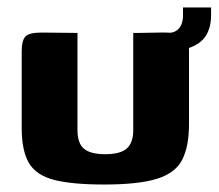

<svg xmlns="http://www.w3.org/2000/svg" viewBox="-20 -487 584 513"><path d="M187 -399V-140Q187 -104 204.5 -89.5Q222 -75 261 -75Q302 -75 319 -90.5Q336 -106 336 -139V-399Q337 -399 349 -399Q361 -399 376.5 -399.5Q392 -400 405.5 -400Q419 -400 422 -400Q445 -400 459 -397.5Q473 -395 479 -385Q485 -375 485 -350V-156Q485 -96 467 -60.5Q449 -25 400 -9.5Q351 6 258 6Q172 6 124 -6.5Q76 -19 57 -52Q38 -85 38 -145V-350Q38 -379 48 -389.5Q58 -400 91 -400Q115 -400 139 -399.5Q163 -399 187 -399ZM409 -349 407 -399H428Q443 -399 452 -405.5Q461 -412 465 -422.5Q469 -433 469 -446V-467H544V-447Q544 -394 510 -371Q476 -348 409 -349Z"/></svg>

Font: Genos
Style: Bold
Weight: 700
Designer: Robert E. Leuschke
Foundry: Robert E. Leuschke
Version: Version 1.010